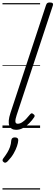

<svg xmlns="http://www.w3.org/2000/svg" viewBox="-20 -1031 448 1547"><path d="M110 15Q68 15 55 -19Q42 -53 64 -120L351 -990Q355 -1002 361.5 -1006.5Q368 -1011 381 -1011Q398 -1011 404 -1005Q410 -999 406 -987L114 -103Q103 -70 104 -52Q105 -34 123 -34Q140 -34 158 -45.5Q176 -57 192 -74.5Q208 -92 222 -109Q229 -117 234.5 -118Q240 -119 247 -113Q258 -106 259 -99.5Q260 -93 255 -86Q240 -63 217 -39.5Q194 -16 167 -0.5Q140 15 110 15ZM9 275Q1 269 0.5 261.5Q0 254 6 246Q25 221 38.5 199Q52 177 60.5 153Q69 129 71 99Q73 86 80.5 81Q88 76 100 76Q114 76 121 82.5Q128 89 127 101Q126 119 117 146.5Q108 174 90 205.5Q72 237 42 268Q35 276 26 279Q17 282 9 275ZM0 486H303V496H0ZM0 -20H303V0H0ZM0 -505H303V-500H0ZM0 -1006H303V-996H0Z"/></svg>

Font: Playwrite CA Guides
Style: Regular
Weight: 400
Designer: Veronika Burian, José Scaglione
Foundry: TypeTogether
Version: Version 1.003